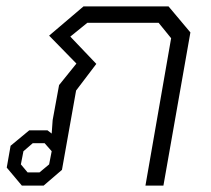

<svg xmlns="http://www.w3.org/2000/svg" viewBox="-20 -578 658 598"><path d="M1 -56 13 -124 71 -172H128L141 -162L144 -204L164 -313L218 -380L133 -467L240 -558H505L573 -477L489 0H433L513 -459L474 -507H252L199 -464L280 -379L217 -296L173 -49L116 0H48ZM103 -41 133 -66 141 -107 119 -132H82L53 -107L45 -66L66 -41Z"/></svg>

Font: Chakra Petch Light
Style: Italic
Weight: 300
Italic angle: -10°
Designer: Katatrad Aksorn Co.,Ltd.
Foundry: Cadson Demak Co.,Ltd.
Version: Version 1.000; ttfautohint (v1.6)